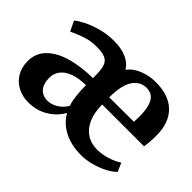

<svg xmlns="http://www.w3.org/2000/svg" viewBox="-108 -801 1051 1051"><g transform="rotate(45 417.0 -276.0)"><path d="M18 -147Q18 -210 61 -251.5Q104 -293 176 -312.8Q248 -332.5 337 -333.5L336.5 -357Q336 -402 327.5 -425.5Q319 -449 296.8 -459.2Q274.5 -469.5 231.5 -469.5Q187.5 -469.5 153.8 -459.2Q120 -449 80 -430.5Q70.5 -426 68.5 -425L40.5 -483Q56 -497 91.2 -515Q126.5 -533 174.5 -546.2Q222.5 -559.5 273.5 -559.5Q331 -559.5 371 -542Q411 -524.5 430.5 -491.5Q454 -524.5 499.2 -543Q544.5 -561.5 596 -561.5Q695.5 -561.5 749.2 -510Q803 -458.5 805 -363Q805 -298.5 798 -267H474.5Q474.5 -206.5 493.2 -162.8Q512 -119 546.8 -95.8Q581.5 -72.5 629 -72.5Q668 -72.5 708 -85.5Q748 -98.5 773.5 -116L795.5 -66.5Q779 -48.5 746 -30.5Q713 -12.5 671.2 -0.8Q629.5 11 588 11Q512 11 456 -18Q400 -47 371.5 -98.5Q343 -48.5 293.2 -18.8Q243.5 11 179 11Q134.5 11 97.8 -8Q61 -27 39.5 -62.8Q18 -98.5 18 -147ZM664 -323Q665.5 -340.5 665.5 -367Q665.5 -432.5 646 -468Q626.5 -503.5 581.5 -503.5Q533.5 -503.5 504 -460.2Q474.5 -417 474 -322ZM354.5 -136.5Q337 -186.5 337 -279Q279.5 -278.5 241.2 -263.5Q203 -248.5 184.5 -223.2Q166 -198 166 -166Q166 -119.5 188 -94.5Q210 -69.5 247.5 -69.5Q277 -69.5 306.2 -87Q335.5 -104.5 354.5 -136.5Z"/></g></svg>

Font: Merriweather Text
Style: Bold
Weight: 700
Designer: Eben Sorkin
Foundry: Eben Sorkin
Version: Version 2.100